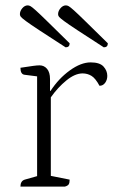

<svg xmlns="http://www.w3.org/2000/svg" viewBox="-20 -694 421 714"><path d="M56 0Q56 -21 72 -26L118 -39V-410L71 -416Q56 -418 56 -442Q89 -447 103.5 -449Q118 -451 127 -451Q144 -451 155 -438Q166 -425 166 -400V-356H168Q198 -402 239.5 -432Q281 -462 317 -462Q351 -462 365 -446.5Q379 -431 379 -412Q379 -397 371 -386Q363 -375 350 -375Q335 -403 320 -412Q305 -421 287 -421Q259 -421 227 -395Q195 -369 169 -332V-40L239 -26Q239 -14 235.5 -8.5Q232 -3 221 0ZM224 -518Q162 -558 127 -581Q92 -604 76.5 -615.5Q61 -627 57.5 -631.5Q54 -636 54 -641Q54 -653 63 -663.5Q72 -674 83 -674Q88 -674 93.5 -671Q99 -668 113.5 -655Q128 -642 157.5 -613Q187 -584 239 -533Q239 -518 224 -518ZM366 -518Q304 -558 269 -581Q234 -604 218.5 -615.5Q203 -627 199.5 -631.5Q196 -636 196 -641Q196 -653 205 -663.5Q214 -674 225 -674Q230 -674 235.5 -671Q241 -668 255.5 -655Q270 -642 299.5 -613Q329 -584 381 -533Q381 -518 366 -518Z"/></svg>

Font: Petrona ExtraLight
Style: Regular
Weight: 200
Designer: Ringo R. Seeber
Foundry: Ringo R. Seeber
Version: Version 2.001; ttfautohint (v1.8.3)